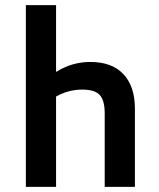

<svg xmlns="http://www.w3.org/2000/svg" viewBox="-20 -730 620 750"><path d="M81 0V-710H199V-449Q261 -488 333 -488Q417 -488 462 -440.5Q507 -393 507 -305V0H389V-287Q389 -338 369.5 -359Q350 -380 302 -380Q274 -380 249.5 -373.5Q225 -367 199 -353V0Z"/></svg>

Font: Sometype Mono
Style: Bold
Weight: 700
Monospace: yes
Designer: Ryoichi Tsunekawa
Foundry: Dharma Type
Version: Version 1.000; ttfautohint (v1.8.3)